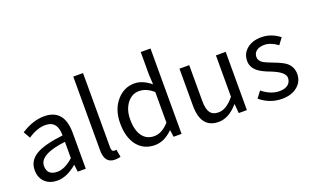

<svg xmlns="http://www.w3.org/2000/svg" viewBox="-87 -1232 2719 1682"><g transform="rotate(-20 1272.0 -391.5)"><path d="M103 -27Q58 -69 58 -141Q58 -229 138 -277Q217 -324 392 -344Q392 -481 280 -481Q203 -481 117 -423L81 -486Q192 -557 295 -557Q483 -557 483 -334V0H408L400 -65H397Q303 13 217 13Q147 13 103 -27ZM392 -132V-284Q147 -255 147 -147Q147 -60 243 -60Q311 -60 392 -132Z M656 -108V-796H747V-102Q747 -63 773 -63Q782 -63 792 -65L805 5Q784 13 752 13Q656 13 656 -108Z M963 -61Q902 -137 902 -271Q902 -399 973 -480Q1040 -557 1137 -557Q1213 -557 1290 -493L1285 -587V-796H1376V0H1302L1293 -64H1291Q1212 13 1126 13Q1023 13 963 -61ZM1285 -138V-423Q1221 -480 1153 -480Q1086 -480 1042 -423Q996 -364 996 -272Q996 -173 1035 -118Q1074 -63 1146 -63Q1218 -63 1285 -138Z M1554 -199V-543H1645V-210Q1645 -134 1669 -100Q1693 -66 1747 -66Q1820 -66 1894 -158V-543H1985V0H1909L1902 -85H1899Q1814 13 1719 13Q1554 13 1554 -199Z M2107 -62 2152 -122Q2231 -58 2313 -58Q2365 -58 2394 -83Q2420 -106 2420 -143Q2420 -198 2296 -246Q2221 -274 2187 -301Q2134 -342 2134 -403Q2134 -470 2183 -512Q2235 -557 2321 -557Q2411 -557 2490 -496L2446 -437Q2381 -485 2321 -485Q2273 -485 2246 -462Q2222 -441 2222 -407Q2222 -373 2259 -349Q2278 -337 2342 -313Q2424 -282 2455 -258Q2508 -216 2508 -148Q2508 -79 2457 -35Q2403 13 2310 13Q2198 13 2107 -62Z"/></g></svg>

Font: Source Han Sans K Regular
Style: Regular
Weight: 400
Designer: Ryoko NISHIZUKA  (kana & ideographs); Paul D. Hunt (Latin, Greek & Cyrillic); Wenlong ZHANG  (bopomofo); Sandoll Communi
Foundry: Adobe Systems Incorporated
Version: Version 1.00 July 18, 2014, initial release